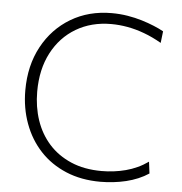

<svg xmlns="http://www.w3.org/2000/svg" viewBox="-52 -776 791 835"><g transform="rotate(5 343.0 -358.5)"><path d="M416.5 9.5Q333 9.5 266.2 -18.5Q199.5 -46.5 153 -96.5Q106.5 -146.5 81.8 -213.8Q57 -281 57 -358.5Q57 -467 101.8 -549.8Q146.5 -632.5 224.5 -679Q302.5 -725.5 402.5 -725.5Q438.5 -725.5 472 -720Q505.5 -714.5 535 -705.5Q564.5 -696.5 589.2 -686.2Q614 -676 631.5 -666L625.5 -615Q586.5 -637.5 549.2 -651.2Q512 -665 475.8 -671.5Q439.5 -678 404.5 -678Q318 -678 251.2 -638.5Q184.5 -599 146.8 -527Q109 -455 109 -357.5Q109 -291 128.5 -233Q148 -175 187 -131.2Q226 -87.5 284 -62.5Q342 -37.5 418 -37.5Q444.5 -37.5 470.8 -40.8Q497 -44 522.8 -50.8Q548.5 -57.5 573 -68.8Q597.5 -80 620 -96L626.5 -45Q605.5 -31 580.5 -20.5Q555.5 -10 528.5 -3.5Q501.5 3 473.2 6.2Q445 9.5 416.5 9.5Z"/></g></svg>

Font: Commissioner Thin ExtraLight
Style: Regular
Weight: 250
Version: Version 1.000